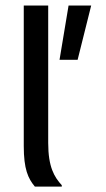

<svg xmlns="http://www.w3.org/2000/svg" viewBox="-20 -687 390 707"><path d="M207.5 0V-5C180 -35 157.5 -71.7 157.5 -160.8V-666.7H67.5V-149.2C67.5 -64.2 83.3 -30 108.3 0ZM265.8 -466.7 315.8 -666.7H232.5L199.2 -466.7Z"/></svg>

Font: Familjen Grotesk
Style: Regular
Weight: 400
Designer: Anders Wikstroem, Jonas Baeckman, Matilda Gysing, Kristian Moeller
Foundry: Familjen STHLM AB
Version: Version 2.000